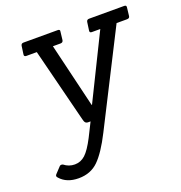

<svg xmlns="http://www.w3.org/2000/svg" viewBox="-131 -605 899 952"><g transform="rotate(-20 319.0 -129.0)"><path d="M263 -11Q253 -11 248 -16.5Q243 -22 240 -36L142 -425H87Q74 -425 76 -437L82 -480Q84 -492 96 -492H277Q290 -492 287 -480L282 -437Q280 -425 267 -425H227L308 -86H310L477 -425H432Q420 -425 422 -437L428 -480Q430 -492 442 -492H628Q640 -492 638 -480L633 -437Q632 -425 618 -425H563L315 64Q270 153 229 193.5Q188 234 124.5 234Q61 234 27 195Q22 190 22 185.5Q22 181 26 177L56 145Q62 139 73 143Q98 163 129.5 163Q161 163 185 141Q209 119 238 63L275 -11Z"/></g></svg>

Font: Sanchez
Style: Italic
Weight: 400
Designer: Daniel Hernández
Foundry: LatinoType
Version: Version 1.001